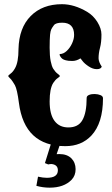

<svg xmlns="http://www.w3.org/2000/svg" viewBox="-20 -660 532 912"><path d="M290.5 34.2Q96.2 34.2 69.8 -171.4Q61.5 -235.8 50.8 -255.4Q39.6 -274.4 33.2 -282.2Q28.3 -288.1 23.9 -292Q19.5 -295.9 19.5 -298.3V-299.3Q19.5 -302.7 30.5 -310.5Q41.5 -318.4 50.8 -335Q67.9 -363.8 67.9 -427.2Q70.3 -527.8 126 -584Q181.6 -640.1 274.4 -640.1Q332.5 -640.1 393.6 -604Q423.3 -586.4 442.6 -555.4Q461.9 -524.4 461.9 -495.6Q461.9 -459 455.1 -433.1Q448.2 -407.2 448.2 -383.3Q448.2 -366.2 463.4 -343.3Q459 -331.5 439.9 -331.5Q420.9 -331.5 401.4 -344.5Q381.8 -357.4 372.1 -370.1L362.3 -382.8Q342.8 -370.1 322.8 -370.4Q302.7 -370.6 293 -373.5Q282.7 -376 277.3 -379.9Q272 -383.8 268.6 -388.7Q263.2 -395.5 263.2 -400.9L263.7 -403.3Q281.2 -403.3 296.9 -418Q312.5 -432.6 322.3 -453.9Q332 -475.1 332 -494.1Q332 -552.2 275.4 -552.2Q245.1 -552.2 236.3 -540.5Q227.1 -528.3 223.4 -520.3Q219.7 -512.2 217.8 -495.1Q216.8 -483.9 216.3 -468.5Q215.8 -453.1 215.8 -433.6Q215.8 -394.5 220.7 -369.9Q225.6 -345.2 232.9 -333.5Q243.2 -317.4 253.7 -309.8Q264.2 -302.2 264.2 -298.8Q264.2 -295.9 253.7 -288.8Q243.2 -281.7 232.9 -266.1Q215.8 -239.3 215.8 -178.2Q215.8 -116.7 239 -85.7Q262.2 -54.7 304.7 -54.7Q351.6 -54.7 371.1 -88.9Q391.6 -124 391.6 -194.8Q391.6 -204.6 403.3 -209.2Q415 -213.9 430.4 -213.4Q445.8 -212.9 457.5 -208Q469.2 -203.1 469.2 -193.4Q469.2 -75.2 414.1 -16.1Q366.7 34.2 290.5 34.2ZM215.8 231.4Q183.6 231.4 152.8 222.7L160.6 179.2Q184.6 184.6 202.6 184.6Q254.9 184.6 254.9 148.9Q254.9 122.6 225.1 119.1Q216.3 119.1 209 121.1Q205.6 119.1 193.4 114.7L222.7 21H266.6L249 72.3L262.2 71.8Q297.9 71.8 318.8 91.8Q338.9 112.3 339.1 143.1Q339.4 173.8 319.8 194.3Q283.2 231.4 215.8 231.4Z"/></svg>

Font: Sancreek
Style: Regular
Weight: 400
Designer: Vernon Adams
Foundry: Vernon Adams
Version: Version 1.100; ttfautohint (v1.8.4.7-5d5b)